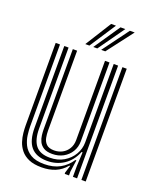

<svg xmlns="http://www.w3.org/2000/svg" viewBox="-147 -867 771 960"><g transform="rotate(20 238.5 -387.5)"><path d="M192.9 9.1Q151.4 9.1 124.4 -2.8Q97.4 -14.8 81.8 -34.3Q66.1 -53.7 58.8 -76.5Q51.4 -99.3 49.4 -121.5Q47.3 -143.7 47.3 -160.6V-600H70.1V-164.7Q70.1 -144.5 73.4 -118.3Q76.7 -92.1 88.9 -67.5Q101.1 -42.8 127.4 -26.8Q153.8 -10.7 200 -10.7Q247.9 -10.7 282.9 -29.9Q317.9 -49.2 340.1 -83.4H345.4L336.5 -21.5V0H313.6L313.4 -6.8L325.7 -46.6H321.3Q297.4 -17.5 265.5 -4.2Q233.5 9.1 192.9 9.1ZM402.3 0V-600H425.3V0ZM220.1 -72.1Q190.7 -72.1 174.1 -82.6Q157.6 -93.1 149.9 -109.1Q142.3 -125.2 140.4 -142.4Q138.4 -159.5 138.4 -172.8V-600H161.3V-174Q161.3 -156.6 164.8 -137.5Q168.4 -118.5 181.6 -105.2Q194.8 -91.9 223.4 -91.9Q246.8 -91.9 266.4 -102.4Q286 -112.9 297.8 -132.4Q309.7 -151.9 309.7 -178.8V-600H333.6V-180.9Q333.6 -149.5 318.7 -124.9Q303.7 -100.2 278.1 -86.1Q252.5 -72.1 220.1 -72.1ZM206.6 -30.7Q149.2 -31.1 121.1 -64.3Q93 -97.5 93 -166V-600H115.8V-168.8Q115.8 -109.5 139.4 -80Q162.9 -50.4 214.6 -50.4Q257.1 -50.4 288.9 -69.2Q320.7 -88.1 338.3 -118.3Q356 -148.6 356 -182.7V-600H379.4V0H357.2V-58L360.9 -131.6H355.5Q335.3 -81.6 295.9 -55.9Q256.4 -30.3 206.6 -30.7ZM188.4 -645 275.5 -783.9H301.1L210.2 -645ZM272.8 -645 375.2 -783.9H400.7L294.6 -645ZM230.7 -645 325.3 -783.9H350.9L252.2 -645Z"/></g></svg>

Font: Big Shoulders Inline Text Thin
Style: Regular
Weight: 100
Designer: Patric King
Foundry: XO Type Co
Version: Version 2.002